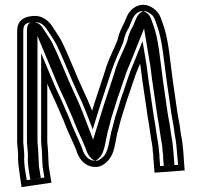

<svg xmlns="http://www.w3.org/2000/svg" viewBox="-20 -721 823 784"><path d="M177 -81C177 -100.6 174.5 -122.2 173 -142V-379C189.2 -340.2 205.8 -308.5 221 -272L233 -244C237 -236 240.3 -228 243 -220C256.8 -183.2 276.8 -144.4 291 -109C301.1 -71 331.3 -33.8 379.5 -40C398.9 -42.5 417.4 -59.6 426.5 -71.5C448.2 -99.8 450 -137.4 459 -178C468.4 -209.4 470.7 -227.3 482 -260C492.6 -292.8 497.7 -312.5 508 -340L522 -382C530.3 -408 538.4 -430.2 548 -451L552 -461C552.7 -457 553.3 -453.3 554 -450C561.3 -384 574.1 -311.1 583 -244L588 -215C590.2 -198.7 593.2 -182.3 595 -168C597.2 -148 604 -122.9 604 -102C604.7 -98.7 605.3 -94 606 -88V-78L611 -16L734 -25C729.8 -74.2 729.1 -125.5 719 -171L717 -185C715.3 -200.7 712.3 -218.6 709 -235L704 -264C698.8 -300.3 690.6 -357.1 685.5 -392.5C674 -473.2 669 -563.1 643 -630C632.8 -660.6 624.8 -676.1 599 -691.5C555.1 -717.6 511.5 -688.2 497 -651C486.6 -623.3 472.8 -603.3 464 -574C462.7 -566.7 460.7 -559.7 458 -553L448 -529C431.8 -493.9 416.1 -460.2 405 -419C388.5 -367.3 373 -324.3 356 -269C343.9 -300.4 333.3 -323.7 319 -354C290.9 -413.7 260.7 -494.6 231 -554C217.9 -578 206.1 -593.3 193 -614C181 -632.7 164.7 -645.7 144 -653L134 -655C128 -656.3 120.3 -656.5 111 -655.5C73.7 -651.5 50 -635.5 50 -593V-139C51 -120.8 54 -102.3 54 -84C53.3 -73.3 53.7 -62 55 -50C59.2 -16.5 63.3 11 68 43L190 25L179 -43C179 -50.5 177 -71.9 177 -81ZM152 -81C152 -69.6 154 -47.9 154 -43V-41L161.3 4L89.1 14.6C84.7 -15.5 76.8 -48.7 79 -83.2V-84C79 -104.6 75.9 -124.8 75 -139.7V-593C75 -621.4 83.6 -627.4 113.7 -630.6C143.9 -633.9 160.6 -618.1 171.9 -600.5C185.6 -579 197.1 -563.8 208.8 -542.4C238 -484 267.6 -404.6 296.4 -343.3C310.7 -313.2 320.9 -290.7 332.7 -260L358.6 -192.5L379.9 -261.6C396.7 -316.3 412.2 -359.1 428.8 -411.4C441.2 -450.5 453.9 -482.2 470.9 -518.9L481.1 -543.5C484.4 -551.7 486.7 -559.9 488.3 -568.1C493.7 -585.4 499.7 -598.4 506.7 -608.9C510.1 -619.2 514.4 -626.2 520.3 -642.1C531 -669.4 559.2 -686.1 586.2 -670C606.4 -658 609.6 -651.2 619.5 -621.5C643.4 -560.1 649 -471.5 660.8 -389C665.8 -353.3 674 -297.2 679.3 -260.1L684.4 -230.4C687.8 -213.6 690.4 -197.7 692.2 -181.8L694.4 -166.5C699.1 -145.3 700.9 -120.7 703.1 -94.7C704.6 -79.5 706 -62 707.1 -48.1L633.9 -42.7L631 -79V-89.4C630.4 -94.6 629.5 -101.3 629 -104.4C628.2 -131.7 621.8 -153.5 619.8 -170.9C617.8 -187.1 614.9 -202.1 612.7 -218.8L607.7 -247.8C598.5 -316.4 586.1 -387.9 578.8 -452.8C578.4 -456.9 577.4 -460.4 576.7 -465.1L562 -553.2L525 -460.9C514.7 -438.4 506.5 -415.9 498.2 -389.7L484.4 -348.3C473.4 -318.9 468.4 -299.5 458.3 -267.9C446.4 -233.4 443.7 -214 434.8 -184.3C425 -140.2 422.2 -107.1 406.6 -86.7C399.6 -77.4 384.2 -65.8 376.3 -64.8C344.4 -60.7 323.4 -84.5 314.8 -116.9C299.9 -154.2 279.6 -193.9 266.6 -228.3C263.2 -238.2 259.4 -247 255.7 -254.5L244 -281.7C228.4 -319.2 211.7 -351.1 196.1 -388.6L148 -504V-141C149.6 -120.4 152 -98.8 152 -81ZM133 -141.4V-574.2L211.7 -385.3C227.5 -347.4 244.2 -315.6 259.7 -278.4L271.4 -251C275.2 -243.3 279 -234.5 282.1 -225.4C295.3 -190.4 315.5 -150.8 330.2 -114.1C340.2 -76.6 365.4 -64.1 369.8 -64.3C373.7 -66.1 385.3 -75.5 390.4 -82.3C406.7 -103.6 410 -139.5 419.5 -182C428.6 -212.3 431.1 -231.2 442.8 -265.1C453.1 -297.1 458.2 -316.7 468.9 -345.4L482.8 -387C491.1 -413 499.3 -435.6 509.4 -457.5L568.3 -604.7L591.8 -463.6C592.5 -459.4 593.1 -455.9 593.8 -452.4C601.2 -386.9 613.7 -314.7 622.8 -246.4L627.8 -217.4C630 -200.9 633 -185.2 634.9 -169.8C636.9 -151.6 643.6 -128.2 644 -103.5C644.5 -100.5 645.4 -94.3 646 -88.9V-78.6L648.8 -43.9L692.2 -47.1C689 -87.3 687.2 -132.2 679.2 -168.2L677.1 -183C675.4 -198.7 672.6 -215.5 669.3 -232.1L664.2 -261.5C658.9 -298.3 650.7 -354.7 645.7 -390.3C634 -472.1 628.8 -560.7 604 -624.5C593.5 -655.8 589.1 -662.9 571.4 -673.4C567.7 -675.6 565.4 -676.2 564.7 -676.4C561.5 -675.7 543.5 -664.8 535.9 -645.2C530.4 -630.5 525.8 -622.9 522.4 -612.6C515.2 -601.8 508.8 -587.5 503.6 -570.2C502.1 -562.5 499.9 -554.6 496.8 -546.8L486.6 -522.4C469.9 -486.2 455.3 -455.1 444.3 -414.5C427.5 -361.5 412.2 -319.4 395.3 -264.3L360.3 -150.7L317.1 -263.2C305.2 -294.1 294.9 -316.7 280.6 -346.9C252 -407.7 222.2 -487.7 193 -546.2C181 -568.1 169.4 -583.4 155.9 -604.7C146 -620 136.1 -628.3 122 -631.1C103.8 -630.9 90 -630.4 90 -593V-139.4C90.9 -123 94 -104.4 94 -83.5C91.9 -49.3 99.2 -18 103.6 12.1L146.7 5.7L139 -41.7V-43C139 -48.9 137 -70.4 137 -81C137 -99.5 134.6 -121 133 -141.4Z"/></svg>

Font: Tape
Style: Regular
Weight: 500
Foundry: Cannot Into Space Fonts
Version: Version 0.97